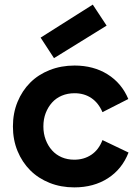

<svg xmlns="http://www.w3.org/2000/svg" viewBox="-20 -798 606 832"><path d="M36 -250Q36 -308 56 -356.5Q76 -405 111 -440Q146 -475 195.5 -494.5Q245 -514 303 -514Q385 -514 446 -476Q507 -438 536 -369L424 -312Q407 -352 376 -373Q345 -394 303 -394Q273 -394 248 -383.5Q223 -373 205.5 -353.5Q188 -334 178 -308Q168 -282 168 -250Q168 -219 178 -192.5Q188 -166 205.5 -146.5Q223 -127 247.5 -116.5Q272 -106 302 -106Q344 -106 376 -127.5Q408 -149 424 -191L537 -137Q509 -65 447.5 -25.5Q386 14 302 14Q244 14 195 -5.5Q146 -25 111 -60Q76 -95 56 -143.5Q36 -192 36 -250ZM442 -687 382 -778 156 -635 214 -546Z"/></svg>

Font: NT Somic Bold
Style: Regular
Weight: 700
Designer: Ravid Balaliev — lead type designer, mastering
Michael Voronin — secret advisor, marketing
Ivan Kovalenko — best boy
Foundry: NT Type
Version: Version 0.7